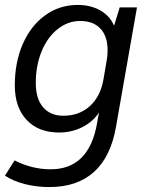

<svg xmlns="http://www.w3.org/2000/svg" viewBox="-31 -530 592 778"><path d="M524 -500 439 -16Q418 105 350 166.5Q282 228 169 228Q117 228 70 216Q23 204 -11 182L28 120Q99 156 174 156Q329 156 362 -29L370 -74Q345 -36 302 -14.5Q259 7 208 7Q125 7 77 -44Q29 -95 29 -184Q29 -278 61.5 -352Q94 -426 152 -468Q210 -510 284 -510Q336 -510 375 -488Q414 -466 430 -428H432L454 -500ZM405 -326Q405 -383 376 -414Q347 -445 294 -445Q244 -445 202.5 -412Q161 -379 137.5 -321.5Q114 -264 114 -194Q114 -130 143.5 -95.5Q173 -61 226 -61Q290 -61 333 -100Q376 -139 388 -207L401 -283Q405 -303 405 -326Z"/></svg>

Font: Sarabun
Style: Italic
Weight: 400
Italic angle: -10°
Designer: Suppakit Chalermlarp | Katatrad Co.,Ltd.
Foundry: Cadson Demak Co.,Ltd.
Version: Version 1.000; ttfautohint (v1.6)